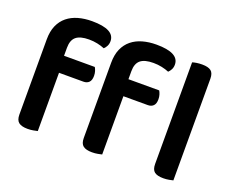

<svg xmlns="http://www.w3.org/2000/svg" viewBox="-110 -865 1299 1062"><g transform="rotate(20 540.0 -334.0)"><path d="M990 -1Q982 1 966.5 4Q951 7 933 7Q897 7 880.5 -6Q864 -19 864 -52V-650Q872 -653 887.5 -655.5Q903 -658 921 -658Q957 -658 973.5 -645Q990 -632 990 -599ZM186 -442H367Q372 -434 376 -421.5Q380 -409 380 -394Q380 -368 368 -356Q356 -344 336 -344H192V-1Q183 1 168 4Q153 7 134 7Q99 7 82 -6Q65 -19 65 -52V-494Q65 -542 80 -576Q95 -610 122 -632Q149 -654 186 -664.5Q223 -675 267 -675Q400 -675 400 -605Q400 -589 393.5 -576.5Q387 -564 378 -556Q359 -564 335.5 -569Q312 -574 286 -574Q234 -574 210 -554Q186 -534 186 -489ZM565 -442H746Q751 -434 755 -421.5Q759 -409 759 -394Q759 -368 747 -356Q735 -344 715 -344H571V-1Q562 1 547 4Q532 7 513 7Q478 7 461 -6Q444 -19 444 -52V-494Q444 -542 459 -576Q474 -610 501 -632Q528 -654 565 -664.5Q602 -675 646 -675Q779 -675 779 -605Q779 -589 772.5 -576.5Q766 -564 757 -556Q738 -564 714.5 -569Q691 -574 665 -574Q613 -574 589 -554Q565 -534 565 -489Z"/></g></svg>

Font: Baloo 2 Latin SemiBold
Style: Regular
Weight: 400
Designer: Sarang Kulkarni and Ek Type
Foundry: Ek Type
Version: Version 1.001